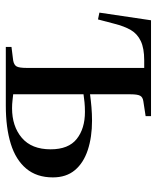

<svg xmlns="http://www.w3.org/2000/svg" viewBox="42 -594 552 677"><g transform="rotate(90 318.5 -256.0)"><path d="M146 0V-20L194 -26Q210 -29 215 -38.5Q220 -48 220 -74V-488H193Q151 -488 125.5 -476Q100 -464 86.5 -441Q73 -418 64 -382L49 -325L25 -330L52 -512H390V-493L338 -485Q323 -483 318 -473.5Q313 -464 313 -440V-297Q335 -300 358.5 -302Q382 -304 406 -304Q464 -304 509.5 -289Q555 -274 580.5 -243.5Q606 -213 606 -166Q606 -109 575 -72Q544 -35 487.5 -17.5Q431 0 353 0ZM362 -22Q426 -22 466.5 -56.5Q507 -91 507 -158Q507 -221 470.5 -250Q434 -279 375 -279Q357 -279 341.5 -277.5Q326 -276 313 -274V-26Q323 -25 335.5 -23.5Q348 -22 362 -22Z"/></g></svg>

Font: Literata 60pt
Style: Regular
Weight: 400
Designer: Latin by Veronika Burian and Jose Scaglione. Greek by Irene Vlachou. Cyrillic by Vera Evstafieva.
Foundry: TypeTogether
Version: Version 3.002